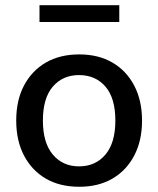

<svg xmlns="http://www.w3.org/2000/svg" viewBox="-20 -705 605 734"><path d="M283 9Q209 9 155.5 -22Q102 -53 72 -110Q42 -167 42 -244Q42 -322 72 -378.5Q102 -435 155.5 -466Q209 -497 283 -497Q356 -497 409.5 -466Q463 -435 493 -378Q523 -321 523 -244Q523 -167 493 -110Q463 -53 409.5 -22Q356 9 283 9ZM282 -69Q345 -69 383 -114Q421 -159 421 -244Q421 -330 383 -374Q345 -418 282 -418Q220 -418 182 -374Q144 -330 144 -244Q144 -159 182 -114Q220 -69 282 -69ZM131 -621V-685H436V-621Z"/></svg>

Font: Nunito Sans 12pt SemiBold
Style: Regular
Weight: 600
Designer: Vernon Adams
Foundry: Vernon Adams
Version: Version 3.101;gftools[0.9.27]